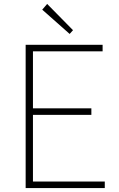

<svg xmlns="http://www.w3.org/2000/svg" viewBox="-20 -953 602 973"><path d="M333 -781 350 -800 219 -933 194 -904ZM110 0H511V-33H147V-371H443V-404H147V-693H500V-726H110Z"/></svg>

Font: SSpoqa Han Sans Neo Thin
Style: Regular
Weight: 100
Designer: [Spoqa Han Sans Neo] Dong-huui Kim  Younghwa Kang  Yujin Lee  [Noto Sans] Ryoko NISHIZUKA  (kana & ideographs); Paul D. 
Foundry: Spoqa (http://www.spoqa-han-sans.com)
Version: Version 1.000